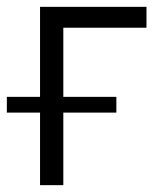

<svg xmlns="http://www.w3.org/2000/svg" viewBox="-29 -541 469 561"><path d="M399 -460V-521H88V-258H-9V-212H88V0H156V-212H311V-258H156V-460Z"/></svg>

Font: FIGSv2-sans-serif
Style: Regular
Weight: 400
Designer: Matt McInerney, Pablo Impallari, Rodrigo Fuenzalida,Mirko Velimirovic
Foundry: Matt McInerney, Pablo Impallari, Rodrigo Fuenzalida
Version: Version 4.021;hotconv 1.0.109;makeotfexe 2.5.65596